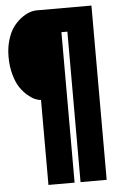

<svg xmlns="http://www.w3.org/2000/svg" viewBox="-68 -740 574 900"><g transform="rotate(-5 219.5 -290.0)"><path d="M274 120V-588H246V120H123V-280Q111.5 -280 96 -286.5Q80.5 -293 61.2 -309.2Q42 -325.5 26.2 -348.8Q10.5 -372 -0.2 -410.2Q-11 -448.5 -11 -494Q-11 -537 -0.2 -573Q10.5 -609 27.2 -632Q44 -655 64.8 -670.8Q85.5 -686.5 104.2 -693.2Q123 -700 139 -700H397V120Z"/></g></svg>

Font: League Mono Condensed ExtraBold
Style: Regular
Weight: 800
Width: 1
Designer: Tyler Finck
Foundry: The League of Moveable Type / Tyler Finck
Version: Version 2.210